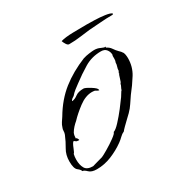

<svg xmlns="http://www.w3.org/2000/svg" viewBox="-93 -402 492 506"><g transform="rotate(-30 153.0 -149.0)"><path d="M65 23Q49 23 41.5 15.5Q34 8 29 8Q28 3 20 -3Q12 -9 12 -31Q12 -51 21 -66Q30 -81 37 -98Q39 -103 39 -108.5Q39 -114 41 -118Q43 -125 47 -131Q51 -137 55 -143Q78 -182 109 -206.5Q140 -231 182 -248H183Q188 -250 199 -251.5Q210 -253 215 -253Q225 -253 233 -249Q241 -245 247 -245L245 -243Q254 -239 259 -231.5Q264 -224 270 -218Q272 -216 274 -214Q276 -212 277 -210Q280 -207 281 -201Q282 -195 282 -190Q282 -164 269 -143Q256 -122 240 -102Q233 -92 226.5 -82Q220 -72 211 -63Q209 -61 200.5 -53Q192 -45 184.5 -37.5Q177 -30 176 -28Q169 -25 163 -19Q157 -13 150 -8Q132 5 110 14Q88 23 65 23ZM60 11Q60 11 74 7Q88 3 92 2Q97 0 111.5 -8.5Q126 -17 139 -26.5Q152 -36 152 -40Q159 -42 171.5 -55.5Q184 -69 196 -84.5Q208 -100 212 -106Q214 -108 219 -116.5Q224 -125 225 -125Q226 -129 228.5 -133.5Q231 -138 231 -141Q234 -143 237 -154.5Q240 -166 242 -166L241 -167Q242 -169 242.5 -170.5Q243 -172 244 -173Q244 -179 246 -184.5Q248 -190 248 -196Q250 -200 250 -206Q250 -212 250 -216L251 -217V-218Q251 -227 245.5 -234Q240 -241 229 -241Q201 -241 178.5 -227.5Q156 -214 135 -198Q128 -193 121 -187.5Q114 -182 108 -175Q106 -174 102 -171Q98 -168 98 -165Q107 -166 115.5 -172.5Q124 -179 140 -179Q145 -179 159.5 -170Q174 -161 174 -156V-154Q168 -156 165.5 -158Q163 -160 155 -160Q135 -160 114.5 -144.5Q94 -129 81 -115Q75 -110 69.5 -104Q64 -98 60 -91Q57 -84 57 -75Q59 -76 61 -72.5Q63 -69 63 -67H60Q55 -67 52.5 -69.5Q50 -72 48 -72Q44 -69 39 -56Q34 -43 32 -43Q31 -39 30.5 -34.5Q30 -30 30 -26Q30 -10 36 0.5Q42 11 60 11ZM166 -299Q162 -299 158 -305.5Q154 -312 153 -316Q166 -320 191 -320.5Q216 -321 231 -321Q240 -321 256 -320.5Q272 -320 286.5 -318Q301 -316 306 -312Q306 -309 303 -309Q284 -309 266.5 -307.5Q249 -306 231 -305Q220 -304 202.5 -301.5Q185 -299 166 -299Z"/></g></svg>

Font: Qwitcher Grypen
Style: Regular
Weight: 400
Designer: Robert E. Leuschke
Foundry: Robert E. Leuschke
Version: Version 1.100; ttfautohint (v1.8.3)